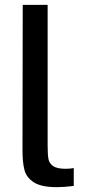

<svg xmlns="http://www.w3.org/2000/svg" viewBox="-20 -770 363 794"><path d="M73 -149 74 -750H177V-167Q177 -130 180.5 -112Q184 -94 200 -83Q216 -72 251 -72Q270 -72 285 -75V-1Q243 4 215 4Q151 4 120 -16Q89 -36 81 -67.5Q73 -99 73 -149Z"/></svg>

Font: Be Vietnam Medium
Style: Regular
Weight: 500
Designer: Gabriel Lam
Foundry: TypeRant
Version: Version 4.000